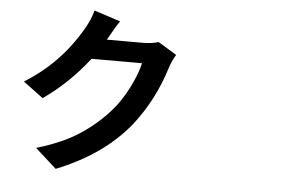

<svg xmlns="http://www.w3.org/2000/svg" viewBox="-58 -913 1616 1066"><g transform="rotate(5 750.0 -380.5)"><path d="M796.9 -684.6 899.4 -622.1Q876 -582 866.2 -549.8Q807.6 -360.4 692.4 -215.8Q545.9 -36.1 288.1 66.4L169.9 -40Q312.5 -82 406.2 -143.1Q500 -204.1 573.2 -287.1Q623 -343.8 662.6 -422.4Q702.1 -501 714.8 -559.6H433.6Q321.3 -415 181.6 -318.4L70.3 -401.4Q264.6 -520.5 381.8 -722.7Q414.1 -778.3 426.8 -828.1L573.2 -780.3Q561.5 -763.7 549.3 -743.2Q537.1 -722.7 524.9 -701.2Q512.7 -679.7 508.8 -672.9H710Q756.8 -672.9 796.9 -684.6Z"/></g></svg>

Font: Bpmf Zihi Sans Bold
Style: Bold
Weight: 700
Foundry: But Ko
Version: Version 1.320